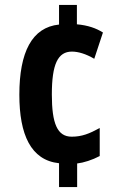

<svg xmlns="http://www.w3.org/2000/svg" viewBox="-20 -744 501 774"><path d="M290 -646V-724H218V-645C109 -634 58 -534 58 -362C58 -202 104 -98 218 -86V10H291V-85C317 -88 352 -99 382 -115V-228C340 -205 310 -193 269 -193C211 -193 189 -246 189 -363C189 -485 213 -536 270 -536C295 -536 326 -527 360 -507L395 -613C368 -630 335 -642 290 -646Z"/></svg>

Font: Noto Sans Tamil ExtraCondensed
Style: Bold
Weight: 700
Width: 2
Designer: Jelle Bosma - Monotype Design Team
Foundry: Monotype Imaging Inc.
Version: Version 2.004